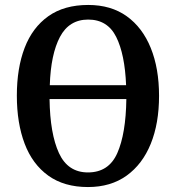

<svg xmlns="http://www.w3.org/2000/svg" viewBox="-20 -745 710 775"><path d="M335 10Q239 10 175 -36Q111 -82 79.5 -165Q48 -248 48 -359Q48 -470 79.5 -552Q111 -634 175 -679.5Q239 -725 336 -725Q428 -725 491.5 -679.5Q555 -634 588.5 -551.5Q622 -469 622 -358Q622 -247 588.5 -164.5Q555 -82 491 -36Q427 10 335 10ZM489 -401Q484 -526 449 -596Q414 -666 336 -666Q259 -666 222 -596Q185 -526 181 -401ZM335 -49Q419 -49 453.5 -127Q488 -205 490 -345H180Q182 -205 218 -127Q254 -49 335 -49Z"/></svg>

Font: Noto Serif Condensed SemiBold
Style: Regular
Weight: 600
Width: 3
Designer: Monotype Design Team
Foundry: Monotype Imaging Inc.
Version: Version 2.013